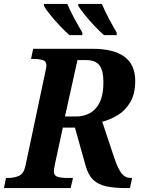

<svg xmlns="http://www.w3.org/2000/svg" viewBox="-42 -964 723 984"><path d="M-22 0 -11 -52H1Q30 -52 54.5 -62.5Q79 -73 88 -112L190 -594Q196 -622 196 -628Q196 -650 177.5 -656Q159 -662 129 -662H117L128 -714H431Q651 -714 651 -550Q651 -482 625 -439Q599 -396 560 -373Q521 -350 482 -340L544 -154Q563 -98 581.5 -75Q600 -52 628 -52H635L624 0H608Q545 0 503 -9Q461 -18 435.5 -42.5Q410 -67 397 -114L342 -310H280L240 -125Q234 -95 234 -86Q234 -64 253 -58Q272 -52 301 -52H332L320 0ZM348 -367Q387 -367 419 -384.5Q451 -402 469.5 -440.5Q488 -479 488 -541Q488 -604 467 -630Q446 -656 401 -656H355L291 -367ZM491 -784Q470 -802 443 -830.5Q416 -859 392.5 -888Q369 -917 359 -934V-944H480Q494 -910 515.5 -869.5Q537 -829 556 -797V-784ZM314 -784Q293 -802 266 -830.5Q239 -859 215.5 -888Q192 -917 183 -934V-944H303Q317 -910 339 -869.5Q361 -829 380 -797V-784Z"/></svg>

Font: Noto Serif SemiCondensed
Style: Bold Italic
Weight: 700
Width: 4
Italic angle: -12°
Designer: Monotype Design Team
Foundry: Monotype Imaging Inc.
Version: Version 2.014